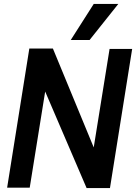

<svg xmlns="http://www.w3.org/2000/svg" viewBox="-20 -947 687 969"><path d="M16 0 128 -702H247L453 -203L533 -700H647L535 2H417L208 -485L130 0ZM337 -745 453 -927H577L432 -745Z"/></svg>

Font: Georama ExtraCondensed Thin SemiBold
Style: Italic
Weight: 600
Italic angle: -9°
Version: Version 1.001